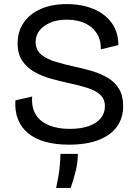

<svg xmlns="http://www.w3.org/2000/svg" viewBox="-20 -693 673 937"><path d="M316 13Q251 13 201 -1Q151 -15 117.5 -42.5Q84 -70 68 -110Q52 -150 55 -203L137 -222Q133 -169 154.5 -134Q176 -99 219 -81.5Q262 -64 320 -64Q375 -64 414 -78Q453 -92 472.5 -117Q492 -142 492 -174Q492 -210 468.5 -231Q445 -252 407 -264Q369 -276 322 -286Q276 -296 230.5 -308.5Q185 -321 148 -342Q111 -363 88.5 -396.5Q66 -430 66 -481Q66 -540 96 -583Q126 -626 179.5 -649.5Q233 -673 306 -673Q378 -673 434.5 -650Q491 -627 524 -582.5Q557 -538 558 -473L472 -452Q473 -488 460.5 -515Q448 -542 426 -560Q404 -578 373.5 -587.5Q343 -597 305 -597Q260 -597 226.5 -583Q193 -569 173.5 -545Q154 -521 154 -488Q154 -449 181.5 -426.5Q209 -404 253 -391Q297 -378 347 -367Q390 -358 431.5 -345.5Q473 -333 507 -312.5Q541 -292 561 -259Q581 -226 581 -175Q581 -118 551.5 -76Q522 -34 463 -10.5Q404 13 316 13ZM254 224Q268 159 271.5 119Q275 79 275 58H360Q360 97 350 139Q340 181 325 224Z"/></svg>

Font: Bricolage Grotesque 16pt
Style: Regular
Weight: 400
Version: Version 1.001;gftools[0.9.33.dev8+g029e19f]